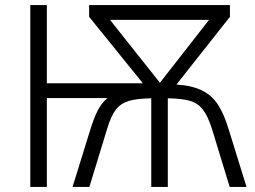

<svg xmlns="http://www.w3.org/2000/svg" viewBox="-20 -734 1002 754"><path d="M99 -714H164V-407H541L330 -668V-714H883V-668L673 -402Q734 -398 773 -379Q812 -360 836 -323Q860 -286 879 -223L948 0H882L812 -229Q796 -279 776.5 -304Q757 -329 726 -338Q695 -347 639 -348V0H574V-348Q517 -347 485.5 -337.5Q454 -328 435 -303.5Q416 -279 401 -229L331 0H265L334 -223Q348 -269 363.5 -299.5Q379 -330 402 -349H164V0H99ZM801 -656H412L608 -409Z"/></svg>

Font: OpenSansMMV
Style: Light
Weight: 300
Foundry: Ascender Corporation
Version: Version 4.001